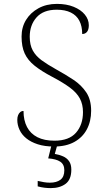

<svg xmlns="http://www.w3.org/2000/svg" viewBox="-20 -744 541 988"><path d="M258 10Q210 10 174.5 -1.5Q139 -13 115.5 -32Q92 -51 80.5 -76Q69 -101 69 -127Q69 -141 73 -151Q77 -161 84 -167Q91 -173 101 -173Q101 -125 119 -90.5Q137 -56 172.5 -38Q208 -20 260 -20Q335 -20 371 -61Q407 -102 407 -167Q407 -207 391 -237Q375 -267 340 -293Q305 -319 248 -349Q193 -378 158 -406Q123 -434 107 -469Q91 -504 91 -556Q91 -604 114 -641.5Q137 -679 178 -701.5Q219 -724 273 -724Q322 -724 359 -709Q396 -694 416.5 -669Q437 -644 437 -614Q437 -592 428 -580.5Q419 -569 403 -569Q403 -609 388.5 -637Q374 -665 344.5 -679.5Q315 -694 272 -694Q203 -694 168 -654.5Q133 -615 133 -555Q133 -513 148.5 -484.5Q164 -456 194 -434Q224 -412 269 -387Q318 -360 358.5 -333Q399 -306 424 -268.5Q449 -231 449 -174Q449 -120 427 -78.5Q405 -37 362.5 -13.5Q320 10 258 10ZM241 224Q226 224 209 222Q192 220 174 215V187Q192 191 206.5 193.5Q221 196 237 196Q271 196 291 181Q311 166 311 132Q311 102 290 88Q269 74 228 71L248 -9H278L262 48Q285 52 304.5 60.5Q324 69 335.5 85.5Q347 102 347 129Q347 180 317.5 202Q288 224 241 224Z"/></svg>

Font: Noto Serif Armenian ExtraLight
Style: Regular
Weight: 250
Version: Version 2.007